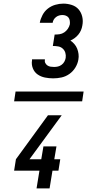

<svg xmlns="http://www.w3.org/2000/svg" viewBox="-20 -873 540 1061"><path d="M434 -313H58L66 -367H442ZM274 -440Q251 -440 228.5 -444.5Q206 -449 188 -461.5Q170 -474 161.5 -495.5Q153 -517 157 -540V-545H228V-543Q226 -533 230.5 -524.5Q235 -516 242.5 -511Q250 -506 259.5 -504.5Q269 -503 279 -503Q290 -503 300.5 -505.5Q311 -508 320.5 -515Q330 -522 335.5 -532Q341 -542 343 -553Q345 -568 341 -581.5Q337 -595 326.5 -604.5Q316 -614 301.5 -616.5Q287 -619 272 -619L282 -682Q296 -682 309.5 -684Q323 -686 335 -694Q347 -702 355 -714Q363 -726 366 -739Q367 -749 365.5 -759Q364 -769 358.5 -776Q353 -783 344 -786.5Q335 -790 325 -790Q316 -790 307 -787.5Q298 -785 290 -779Q282 -773 277 -764.5Q272 -756 271 -747H200V-748Q204 -769 215 -790Q226 -811 244.5 -825.5Q263 -840 285.5 -846.5Q308 -853 330 -853Q354 -853 377 -845.5Q400 -838 414.5 -821Q429 -804 434.5 -780.5Q440 -757 435 -732Q433 -719 427.5 -706Q422 -693 413 -682Q404 -671 392.5 -662.5Q381 -654 369 -649Q381 -641 391 -629.5Q401 -618 406.5 -604Q412 -590 414 -574.5Q416 -559 413 -543Q409 -520 396 -499Q383 -478 363 -464Q343 -450 320 -445Q297 -440 274 -440ZM182 168 198 70H58L68 7L245 -236H321L143 7H208L220 -64H292L280 7H313L303 70H270L254 168Z"/></svg>

Font: Iosevka Medium Oblique
Style: Regular
Weight: 500
Italic angle: -9°
Monospace: yes
Designer: Belleve Invis
Foundry: Belleve Invis
Version: Version 32.5.0; ttfautohint (v1.8.4)